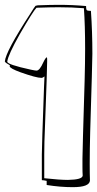

<svg xmlns="http://www.w3.org/2000/svg" viewBox="-24 -744 402 794"><path d="M348 2Q347 30 277 30Q225 30 169 21V4Q166 4 159 2Q152 1 149 1V-105Q149 -136 158 -383Q159 -408 160 -428Q153 -422 147 -422Q126 -422 61 -445Q17 -461 16 -470Q17 -473 17 -474Q-3 -485 -4 -490Q0 -532 101 -687Q119 -716 123 -720L132 -722Q186 -724 218 -724Q276 -724 332 -719Q332 -703 336 -701Q342 -699 352 -699Q358 -613 358 -522Q358 -491 349 -199Q347 -125 347 -68Q347 -21 348 2ZM318 -18Q317 -30 317 -53V-88Q317 -117 326 -411Q328 -485 328 -542Q328 -639 323 -710Q274 -714 218 -714Q188 -714 127 -712Q113 -698 58 -603Q9 -516 6 -489Q6 -477 103 -456Q122 -452 127 -452Q140 -452 155 -486Q165 -507 170 -507Q171 -504 171 -498V-489Q171 -459 162 -220Q159 -154 159 -105V-7Q222 0 257 0Q317 -1 318 -18Z"/></svg>

Font: Londrina Shadow
Style: Regular
Weight: 400
Designer: Marcelo Magalhaes
Foundry: Marcelo Magalhães
Version: Version 1.001 2011